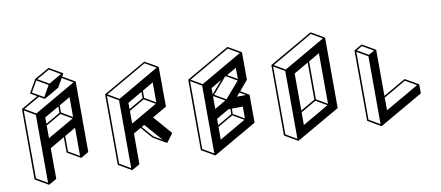

<svg xmlns="http://www.w3.org/2000/svg" viewBox="-82 -1258 3826 1666"><g transform="rotate(-10 1831.0 -424.5)"><path d="M233.4 75.2 231.9 74.7Q231 74.7 230.5 74.2L120.1 10.3Q117.2 8.3 116.7 4.4L115.2 -609.9Q115.7 -613.3 118.7 -615.2L265.1 -699.7L212.4 -730.5Q209 -732.4 209 -736.3L272.9 -847.7L274.9 -850.1L338.9 -887.2Q402.8 -923.8 404.3 -923.8Q406.2 -923.8 462.4 -891.1Q518.6 -858.4 519 -857.9L520 -856H520.5V-855.5L521 -853.5V-852.1L520 -849.6L508.3 -829.1L612.3 -769L614.3 -767.1Q614.3 -766.6 614.7 -766.6L615.2 -764.2Q615.2 -763.7 615.7 -763.7L617.2 -149.4Q617.2 -145.5 613.8 -143.6L549.3 -106.4Q546.4 -106.4 545.4 -106.9L544.4 -107.4L434.6 -171.4Q431.2 -173.3 431.2 -177.2L430.7 -309.1L302.2 -234.9L303.2 32.2Q303.2 35.6 299.8 38.1Q235.4 75.2 233.4 75.2ZM541 -124.5 540.5 -372.6 443.8 -316.4 444.3 -180.7ZM227.1 56.6 225.1 -541.5 128.4 -597.7 130.4 0.5ZM388.7 -788.1 501 -853 404.3 -909.2 291.5 -844.7ZM323.7 -681.2 379.4 -778.3 280.8 -835.4 225.1 -738.3ZM231.9 -553.2 595.7 -763.2 501.5 -817.9 457.5 -741.2Q456.5 -739.7 392.1 -702.6Q327.6 -665.5 326.2 -665.5Q324.7 -665.5 324 -665.8Q323.2 -666 323 -666Q322.8 -666 322.8 -666.5L278.3 -691.9L135.3 -609.4ZM301.8 -449.7 430.2 -523.9 429.7 -579.6 301.8 -505.9ZM540 -467.8 539.6 -643.1 443.4 -587.4V-523.9ZM302.2 -322.3 533.7 -456.1 436.5 -512.2 301.8 -434.6Z M966.3 75.2H964.4Q964.4 74.7 963.6 74.5Q962.9 74.2 853 10.3Q849.6 8.3 849.6 4.4L847.7 -609.9Q848.1 -613.3 851.1 -615.2Q1229.5 -833.5 1231.4 -833.5Q1233.4 -833.5 1289.3 -801Q1345.2 -768.6 1345.7 -768.1H1346.2L1347.2 -766.1Q1348.1 -766.1 1349.1 -419.9Q1349.1 -416 1345.7 -414.1L1223.1 -343.3Q1361.8 -185.1 1362.3 -182.6Q1362.3 -180.2 1360.8 -178.2L1308.6 -107.9H1308.1Q1308.1 -106.9 1307.1 -106.4Q1306.2 -106 1304.7 -106V-105.5Q1302.7 -106 1301.3 -106.2Q1299.8 -106.4 1244.4 -138.7Q1189 -170.9 1188 -171.9L1100.1 -272.5L1035.2 -234.9L1035.6 32.2Q1035.6 36.1 1032.2 38.1Q968.3 75.2 966.3 75.2ZM959.5 57.1 958 -541.5 861.3 -597.7 862.8 0.5ZM964.4 -552.7 1328.1 -763.2 1231.4 -819.3 867.7 -609.4ZM1271.5 -138.2 1135.7 -293 1111.8 -278.8 1197.3 -181.2ZM1034.2 -449.7 1162.6 -523.9V-579.6L1034.2 -505.4ZM1034.7 -322.3 1266.1 -456.1 1169.4 -512.2 1034.7 -434.1ZM1272.9 -467.3 1272.5 -643.1 1175.8 -587.4V-523.9Z M1698.7 75.2Q1697.8 75.2 1697.3 74.7H1696.3L1585.4 10.3Q1582 8.3 1582 4.4L1580.1 -609.9H1580.6Q1580.6 -613.3 1583.5 -615.2Q1961.9 -834 1963.9 -834Q1965.8 -834 2022 -801.3L2078.1 -768.1L2079.1 -767.6V-767.1L2080.1 -766.6L2080.6 -763.7L2081.5 -524.4Q2081.5 -522.5 2006.8 -435.5L2079.1 -393.6L2080.1 -393.1L2081.1 -391.1L2081.5 -388.2L2082.5 -149.4Q2082.5 -145.5 2079.1 -143.6Q1700.7 75.2 1698.7 75.2ZM1971.2 -394.5 2050.8 -395 1998 -425.3ZM1691.9 56.6 1690.4 -541.5 1593.8 -598.1 1595.2 0.5ZM1697.3 -553.2 2061 -763.2 1963.9 -819.3 1600.1 -609.4ZM1767.6 -179.2 1896 -252.9V-300.3H1880.9L1767.6 -234.9ZM1768.1 -51.8 1999.5 -185.5 1902.8 -241.7 1767.6 -163.6ZM2006.3 -196.8 2005.9 -300.8 1909.2 -300.3V-252.9ZM1767.1 -322.3 1865.7 -379.4 1768.6 -435.5 1767.1 -434.6ZM2005.4 -543.9 2004.9 -643.1 1919.4 -593.8ZM1877.4 -387.7 2001.5 -530.8 1906.2 -586.4 1897 -581.1 1779.3 -444.8ZM1767.1 -451.2 1861.8 -560.5 1766.6 -505.9Z M2430.7 75.2Q2428.7 75.2 2428.7 74.7H2427.7L2317.4 10.3Q2314.5 8.3 2314 4.9L2312.5 -609.4Q2313 -612.8 2315.9 -614.7Q2694.3 -833.5 2696.3 -833.5Q2697.8 -833.5 2753.9 -800.8L2810.1 -768.1H2810.5V-767.6H2811V-767.1H2811.5L2812 -766.1V-765.6Q2812.5 -763.7 2812.7 -763.7Q2813 -763.7 2813 -763.2L2814.5 -148.9Q2814.5 -145 2811 -143.1Q2433.1 75.2 2430.7 75.2ZM2424.3 57.1 2422.4 -541 2325.7 -597.7 2327.6 1ZM2429.2 -552.7 2793 -762.7 2696.3 -818.8 2332.5 -608.9ZM2500 -178.7 2627.9 -252.9 2627 -579.6 2499 -505.4ZM2500 -51.3 2731.4 -185.1 2634.8 -241.2 2500 -163.1ZM2738.3 -196.3 2736.8 -642.6 2640.6 -586.9 2641.6 -252.9Z M3163.6 75.2Q3162.6 75.2 3162.1 74.7H3161.1V74.2H3160.2L3050.3 10.3Q3046.9 8.3 3046.9 4.4L3044.9 -609.9H3045.4Q3045.4 -611.3 3046.1 -612.8Q3046.9 -614.3 3080.1 -633.3Q3113.3 -652.3 3114.7 -652.3Q3116.7 -652.3 3172.6 -619.9Q3228.5 -587.4 3229 -586.9V-586.4H3229.5V-585.9H3230L3230.5 -585V-584.5H3231Q3231 -583 3231.4 -583V-582.5Q3231.4 -380.9 3232.4 -179.2Q3428.7 -292.5 3430.2 -292.5Q3432.1 -292.5 3488 -259.8Q3543.9 -227.1 3544.4 -226.6H3544.9V-226.1H3545.4V-225.6H3545.9L3546.9 -223.1L3547.4 -149.4Q3547.4 -145.5 3543.9 -143.6Q3165.5 75.2 3163.6 75.2ZM3232.9 -51.8 3527.3 -221.7 3430.2 -277.8 3232.4 -163.6ZM3156.7 56.6 3155.3 -541.5 3058.6 -597.7 3060.1 0.5ZM3162.1 -553.2 3211.4 -581.5 3114.7 -638.2 3064.9 -609.4Z"/></g></svg>

Font: 3D Isometric
Style: Bold
Weight: 700
Designer: GGBotNet
Foundry: GGBotNet
Version: 1.14